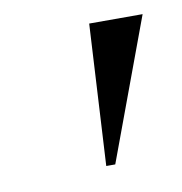

<svg xmlns="http://www.w3.org/2000/svg" viewBox="-42 -754 298 315"><g transform="rotate(-10 107.0 -596.5)"><path d="M112 -479H127L214 -714H125Z"/></g></svg>

Font: Noto Serif Display ExtraCondensed Medium
Style: Italic
Weight: 500
Width: 2
Italic angle: -12°
Designer: Monotype Design Team
Foundry: Monotype Imaging Inc.
Version: Version 2.009